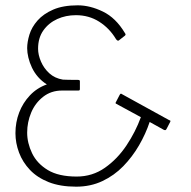

<svg xmlns="http://www.w3.org/2000/svg" viewBox="-20 -696 717 721"><path d="M266 5Q206 5 163 -12Q120 -29 92.5 -58Q65 -87 51.5 -123Q38 -159 38 -196Q38 -237 52 -273.5Q66 -310 92.5 -338Q119 -366 156 -379Q137 -391 123 -407Q109 -423 100 -442Q91 -461 86.5 -480Q82 -499 82 -515Q82 -538 90.5 -566Q99 -594 121 -619Q143 -644 180 -660Q217 -676 272 -676Q318 -676 366.5 -652.5Q415 -629 449 -572Q452 -568 451.5 -566Q451 -564 449 -562L426 -544Q421 -541 415 -550Q391 -590 352.5 -614.5Q314 -639 265 -639Q227 -639 195 -624.5Q163 -610 143 -582Q123 -554 123 -513Q123 -490 134 -464.5Q145 -439 165.5 -420.5Q186 -402 216 -397Q218 -397 231 -396.5Q244 -396 257.5 -396Q271 -396 272 -396Q276 -396 278 -395Q280 -394 280 -391V-362Q280 -358 278.5 -357Q277 -356 274 -356H213Q172 -356 142 -332.5Q112 -309 97 -273Q82 -237 82 -198Q82 -159 100.5 -120.5Q119 -82 159.5 -57.5Q200 -33 268 -33Q327 -33 374 -66Q421 -99 455 -150Q489 -201 509 -256L417 -306Q414 -307 414 -309Q414 -311 416 -314L429 -339Q431 -343 433 -344Q435 -345 437 -343L615 -245Q620 -244 620 -241.5Q620 -239 618 -236L605 -211Q603 -208 601.5 -207.5Q600 -207 596 -208L542 -238Q527 -193 502 -150Q477 -107 443 -72Q409 -37 364.5 -16Q320 5 266 5Z"/></svg>

Font: Glory ExtraLight
Style: Regular
Weight: 250
Version: Version 1.011